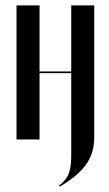

<svg xmlns="http://www.w3.org/2000/svg" viewBox="-20 -515 404 709"><path d="M41 -495V0H126V-245H243V63C243 126 226 149 198 170L201 174C293 119 328 68 328 -9V-495H243V-251H126V-495Z"/></svg>

Font: Moniqa SemBd Display
Style: Regular
Weight: 600
Designer: Rajesh Rajput
Foundry: Rajesh Rajput
Version: Version 1.000